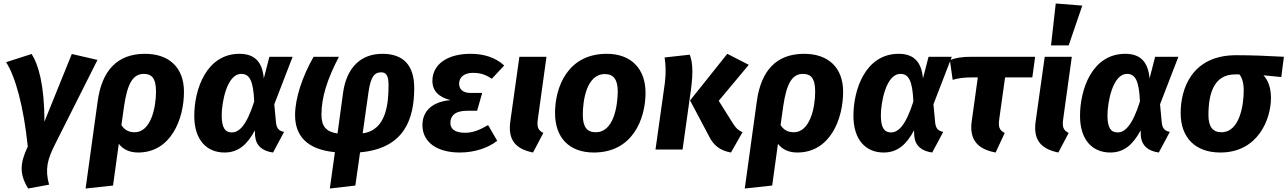

<svg xmlns="http://www.w3.org/2000/svg" viewBox="-20 -856 7369 1099"><path d="M161 -547 15 -500C67 -419 115 -251 139 -17C94 78 90 139 141 223L261 201C236 112 253 54 293 -26L538 -513L391 -547L234 -159C235 -369 199 -489 161 -547Z M810 -548C650 -548 563 -451 539 -276L470 223L627 206L660 -33C683 -2 720 17 771 17C957 17 1033 -172 1033 -331C1033 -470 947 -548 810 -548ZM751 -99C716 -99 692 -113 675 -140L690 -247C709 -378 741 -433 803 -433C847 -433 873 -410 873 -332C873 -239 843 -99 751 -99Z M1351 -548C1161 -548 1092 -344 1092 -193C1092 -54 1164 17 1265 17C1344 17 1395 -28 1439 -110L1440 -79C1445 -21 1483 9 1543 17L1606 -101C1577 -107 1564 -120 1560 -153L1550 -259L1655 -531H1522L1490 -407C1482 -500 1439 -548 1351 -548ZM1361 -433C1407 -433 1430 -397 1435 -275C1391 -136 1348 -98 1307 -98C1269 -98 1249 -124 1249 -196C1249 -265 1277 -433 1361 -433Z M2169 -548C2043 -548 1964 -467 1944 -327L1912 -92C1848 -101 1820 -132 1820 -199C1820 -298 1852 -401 1920 -531H1775C1710 -417 1669 -293 1669 -197C1669 -76 1740 0 1897 15L1868 223L2014 206L2041 16C2301 -7 2350 -183 2351 -349C2352 -481 2290 -548 2169 -548ZM2162 -442C2189 -442 2204 -425 2204 -370C2204 -268 2193 -110 2056 -93L2089 -327C2102 -423 2127 -442 2162 -442Z M2611 17C2695 17 2772 -8 2826 -50L2774 -140C2722 -110 2685 -96 2642 -96C2584 -96 2558 -118 2558 -152C2558 -191 2582 -222 2654 -222H2711L2740 -324H2673C2630 -324 2608 -345 2608 -377C2608 -414 2637 -439 2688 -439C2732 -439 2763 -427 2795 -405L2866 -481C2817 -527 2749 -548 2674 -548C2534 -548 2455 -483 2455 -393C2455 -335 2493 -299 2559 -283C2452 -274 2398 -218 2398 -140C2398 -39 2486 17 2611 17Z M3108 -531H2953L2901 -161C2886 -53 2933 -3 3031 17L3090 -95C3059 -111 3052 -129 3059 -177Z M3379 17C3602 17 3674 -176 3675 -322C3676 -461 3594 -548 3453 -548C3229 -548 3157 -357 3157 -209C3157 -68 3238 17 3379 17ZM3390 -99C3340 -99 3316 -129 3316 -199C3316 -280 3337 -432 3442 -432C3491 -432 3516 -402 3516 -332C3515 -251 3494 -99 3390 -99Z M4164 17 4230 -99C4204 -112 4194 -121 4177 -147L4094 -279L4266 -485L4143 -548L3930 -281L4037 -79C4064 -22 4105 7 4164 17ZM3732 0H3887L3935 -343C3950 -454 3942 -506 3928 -543L3784 -527C3790 -492 3793 -441 3786 -384Z M4583 -548C4423 -548 4336 -451 4312 -276L4243 223L4400 206L4433 -33C4456 -2 4493 17 4544 17C4730 17 4806 -172 4806 -331C4806 -470 4720 -548 4583 -548ZM4524 -99C4489 -99 4465 -113 4448 -140L4463 -247C4482 -378 4514 -433 4576 -433C4620 -433 4646 -410 4646 -332C4646 -239 4616 -99 4524 -99Z M5124 -548C4934 -548 4865 -344 4865 -193C4865 -54 4937 17 5038 17C5117 17 5168 -28 5212 -110L5213 -79C5218 -21 5256 9 5316 17L5379 -101C5350 -107 5337 -120 5333 -153L5323 -259L5428 -531H5295L5263 -407C5255 -500 5212 -548 5124 -548ZM5134 -433C5180 -433 5203 -397 5208 -275C5164 -136 5121 -98 5080 -98C5042 -98 5022 -124 5022 -196C5022 -265 5050 -433 5134 -433Z M5733 -413H5889L5905 -531H5538C5486 -531 5451 -525 5417 -512L5433 -399C5464 -408 5494 -413 5547 -413H5577L5542 -161C5527 -53 5580 -1 5679 17L5731 -95C5700 -111 5693 -129 5700 -177Z M6023 -836 5996 -596H6097L6175 -824ZM6115 -531H5960L5908 -161C5893 -53 5940 -3 6038 17L6097 -95C6066 -111 6059 -129 6066 -177Z M6421 -548C6231 -548 6162 -344 6162 -193C6162 -54 6234 17 6335 17C6414 17 6465 -28 6509 -110L6510 -79C6515 -21 6553 9 6613 17L6676 -101C6647 -107 6634 -120 6630 -153L6620 -259L6725 -531H6592L6560 -407C6552 -500 6509 -548 6421 -548ZM6431 -433C6477 -433 6500 -397 6505 -275C6461 -136 6418 -98 6377 -98C6339 -98 6319 -124 6319 -196C6319 -265 6347 -433 6431 -433Z M6965 17C7183 17 7255 -177 7255 -295C7255 -355 7238 -397 7212 -425L7314 -415L7329 -531C7239 -536 7150 -540 7056 -540C6802 -540 6738 -348 6738 -209C6738 -67 6823 17 6965 17ZM6971 -99C6922 -99 6897 -131 6897 -197C6897 -327 6932 -430 7049 -430H7074C7089 -413 7099 -383 7099 -338C7099 -260 7078 -99 6971 -99Z"/></svg>

Font: Fira Sans
Style: Bold Italic
Weight: 700
Italic angle: -8°
Designer: bBox Type GmbH & Carrois Corporate GbR & Edenspiekermann AG
Foundry: bBox Type GmbH & Carrois Corporate GbR & Edenspiekermann AG
Version: Version 4.301;PS 004.301;hotconv 1.0.88;makeotf.lib2.5.64775